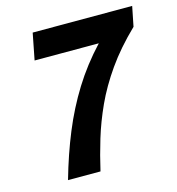

<svg xmlns="http://www.w3.org/2000/svg" viewBox="-97 -720 743 804"><g transform="rotate(-15 274.0 -317.5)"><path d="M99.7 0Q129.4 -104.6 166.7 -195.2Q203.9 -285.7 253.9 -366.2Q303.8 -446.6 372.5 -520.1H94.2L116.7 -635.1H548L530.8 -549.1Q457.5 -478.4 408.3 -408.2Q359.1 -338.1 327.6 -269.3Q296.1 -200.4 275.8 -133.2Q255.4 -65.9 240.5 0Z"/></g></svg>

Font: Source Sans 3 VF
Style: Italic
Weight: 200
Italic angle: -11°
Designer: Paul D. Hunt
Foundry: Adobe Systems Incorporated
Version: Version 3.042;hotconv 1.0.118;makeotfexe 2.5.65603